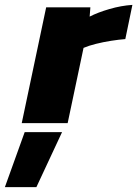

<svg xmlns="http://www.w3.org/2000/svg" viewBox="-102 -504 562 786"><path d="M-13 0 87 -474H268L265 -436Q298 -453 346 -467Q394 -481 440 -484L411 -344Q385 -342 353 -337Q321 -332 291 -324.5Q261 -317 240 -308L175 0ZM-82 262 -1 37H152L47 262Z"/></svg>

Font: Kanit
Style: Bold Italic
Weight: 700
Italic angle: -12°
Designer: Katatrad Team
Foundry: CadsonDemak
Version: Version 2.000; ttfautohint (v1.8.3)